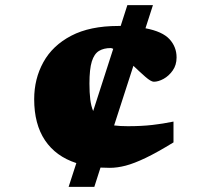

<svg xmlns="http://www.w3.org/2000/svg" viewBox="-20 -727 815 747"><path d="M247 0 277 -92.5Q197 -118.5 155 -181.2Q113 -244 113 -341Q113 -420.5 148.8 -485.2Q184.5 -550 257.2 -588Q330 -626 440 -626Q444.5 -626 449.5 -626L475.5 -707H575L546 -617Q612 -604.5 639.5 -574.5Q667 -544.5 667 -503.5Q667 -474 652 -452.8Q637 -431.5 616.5 -420.2Q596 -409 578.5 -409Q567.5 -409 545.5 -428.2Q523.5 -447.5 499 -471L424 -239Q446 -236 477.5 -236Q530.5 -236 572.2 -240.8Q614 -245.5 655 -254V-173Q591.5 -134 546.5 -112.5Q501.5 -91 468.8 -82.5Q436 -74 407.5 -74Q389 -74 371 -75L347 0ZM328 -402Q328 -366.5 331.2 -340.2Q334.5 -314 342.5 -295L420.5 -537Q414.5 -540 410.5 -540Q383.5 -540 365 -528.8Q346.5 -517.5 337.2 -487.8Q328 -458 328 -402Z"/></svg>

Font: Newsreader 6pt ExtraBold
Style: Regular
Weight: 800
Designer: Hugues Gentile
Foundry: Production Type
Version: Version 1.003; ttfautohint (v1.8.3)